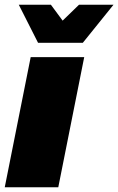

<svg xmlns="http://www.w3.org/2000/svg" viewBox="-25 -787 497 807"><path d="M-5 0 104 -547H329L220 0ZM135 -607 54 -767H189L285 -637H173L307 -767H452L323 -607Z"/></svg>

Font: Montserrat Thin Black
Style: Italic
Weight: 900
Italic angle: -11.3°
Version: Version 9.000